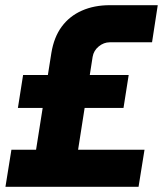

<svg xmlns="http://www.w3.org/2000/svg" viewBox="-20 -720 640 740"><path d="M1 0 24 -143H119L178 -516Q188 -577 218 -617.5Q248 -658 295.5 -679Q343 -700 403 -700H588L566 -557H403Q380 -557 360.5 -541Q341 -525 337 -501L281 -143H537L514 0ZM49 -304 69 -431H476L456 -304Z"/></svg>

Font: MuseoModerno
Style: Bold Italic
Weight: 700
Italic angle: -9°
Designer: Pablo Cosgaya, Héctor Gatti, Marcela Romero, and the Authors of The MuseoModerno Project.
Foundry: Omnibus-Type Team
Version: Version 1.003